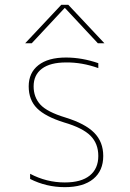

<svg xmlns="http://www.w3.org/2000/svg" viewBox="-20 -770 540 800"><path d="M389.6 -506.8V-486.3Q321.3 -510.7 254.9 -509.8Q189.5 -509.8 154.8 -483.9Q120.1 -458 120.1 -410.2Q120.1 -365.2 147.9 -334.5Q175.8 -303.7 252.9 -280.3Q335 -254.9 372.6 -216.8Q410.2 -178.7 410.2 -120.1Q410.2 -58.6 368.7 -24.4Q327.1 9.8 250 9.8Q172.9 9.8 105.5 -24.4V-45.9Q173.8 -9.8 250 -9.8Q318.4 -9.8 354 -38.6Q389.6 -67.4 389.6 -120.1Q389.6 -171.9 356.9 -204.6Q324.2 -237.3 247.1 -259.8Q168.9 -284.2 134.3 -318.8Q99.6 -353.5 99.6 -410.2Q99.6 -466.8 140.1 -498.5Q180.7 -530.3 254.9 -530.3Q321.3 -530.3 389.6 -506.8ZM415 -589.8H387.7L251 -736.3H249L112.3 -589.8H85L235.4 -750H264.6Z"/></svg>

Font: Mgen+ 1mn thin
Style: Regular
Weight: 100
Designer: [Source Han Sans]
Ryoko NISHIZUKA  (kana & ideographs); Paul D. Hunt (Latin, Greek & Cyrillic); Wenlong ZHANG  (bopomofo
Version: Version 1.059.20150602